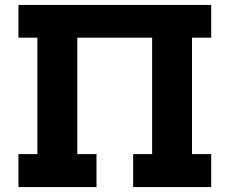

<svg xmlns="http://www.w3.org/2000/svg" viewBox="-20 -760 963 780"><path d="M838 -607H760V-134H838V0H521V-134H598V-607H294V-134H372V0H55V-134H132V-607H55V-740H838Z"/></svg>

Font: Arvo
Style: Bold
Weight: 700
Designer: Anton Koovit (Cyrillic Expansion: Cyreal)
Foundry: Anton Koovit, Yassin Baggar
Version: Version 3.000